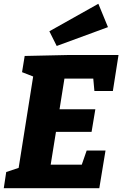

<svg xmlns="http://www.w3.org/2000/svg" viewBox="-26 -999 649 1019"><path d="M475 -516 469 -582H316L290 -419H480L460 -299H271L243 -125H408L434 -200H534L501 0H-6L7 -86L73 -108L150 -593L91 -616L105 -702L333 -707H603L573 -516ZM547 -855 275 -755 236 -833 496 -979Z"/></svg>

Font: Bitter Pro ExtraBold
Style: Italic
Weight: 800
Italic angle: -9°
Designer: Sol Matas, and Bitter project Authors
Foundry: Sol Matas
Version: Version 1.010